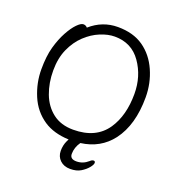

<svg xmlns="http://www.w3.org/2000/svg" viewBox="-156 -839 1057 1145"><g transform="rotate(20 372.5 -266.5)"><path d="M223 -646Q299 -713 397 -713Q495 -713 560 -667.5Q625 -622 660 -543Q695 -464 695 -375Q695 -200 616 -95Q545 -2 422 14Q396 51 396 92Q396 125 437 125Q478 125 511 96Q522 85 532.5 85Q543 85 543 96.5Q543 108 526.5 128Q510 148 483.5 164Q457 180 417 180Q377 180 352.5 156.5Q328 133 328 97Q328 61 342 32Q345 24 349 18Q253 14 190 -28Q120 -75 86.5 -155Q53 -235 53 -319.5Q53 -404 69.5 -462.5Q86 -521 110 -565Q134 -609 158 -633.5Q182 -658 197.5 -658Q213 -658 223 -646ZM354 -46Q498 -46 565 -145Q625 -234 625 -371Q625 -483 565.5 -568Q506 -653 399 -653Q356 -653 307.5 -633Q259 -613 217 -573.5Q175 -534 148.5 -475Q122 -416 122 -337.5Q122 -259 147 -192.5Q172 -126 224 -86Q276 -46 354 -46Z"/></g></svg>

Font: Fusion Kai T
Style: Regular
Weight: 400
Designer: Fontworks Inc.
Version: Version 24.134;May 13, 2024